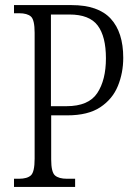

<svg xmlns="http://www.w3.org/2000/svg" viewBox="-20 -734 538 754"><path d="M35 0V-32H54Q87 -32 101.5 -45.5Q116 -59 116 -111V-605Q116 -656 101.5 -669Q87 -682 55 -682H35V-714H261Q366 -714 415 -660.5Q464 -607 464 -507Q464 -448 443 -396.5Q422 -345 374 -313Q326 -281 244 -281H181V-108Q181 -58 196 -45Q211 -32 243 -32H275V0ZM241 -317Q328 -317 362 -368.5Q396 -420 396 -505Q396 -591 363.5 -634Q331 -677 253 -677H180V-317Z"/></svg>

Font: Noto Serif Tamil Condensed Light
Style: Italic
Weight: 300
Width: 3
Italic angle: -12°
Designer: Indian Type Foundry, Tom Grace, and the Monotype Design Team
Foundry: Monotype Imaging Inc.
Version: Version 2.003; ttfautohint (v1.8.4.7-5d5b)